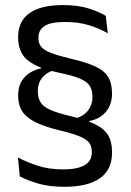

<svg xmlns="http://www.w3.org/2000/svg" viewBox="-20 -670 514 756"><path d="M276.5 -203.5Q310.5 -213 327.2 -235.8Q344 -258.5 344 -285.5V-288.5Q344 -316 332.8 -332.8Q321.5 -349.5 293.2 -361.2Q265 -373 213 -383.5Q152 -396.5 116.8 -414.8Q81.5 -433 66.5 -459Q51.5 -485 51.5 -519.5V-524.5Q51.5 -586.5 96 -618.2Q140.5 -650 228.5 -650Q286 -650 328 -637Q370 -624 396.5 -607.5L404.5 -539Q371.5 -558 330.2 -570.8Q289 -583.5 236.5 -583.5Q180 -583.5 155.8 -567.8Q131.5 -552 131.5 -523V-518.5Q131.5 -499 142.2 -485.8Q153 -472.5 179.8 -462Q206.5 -451.5 254 -440Q316 -426 352.8 -409.5Q389.5 -393 405.2 -368Q421 -343 421 -303V-300Q421 -259 397.2 -230Q373.5 -201 331 -193.5V-178.5ZM194.5 -394.5Q163 -385 146 -364Q129 -343 129 -314.5V-310.5Q129 -284 140 -266.8Q151 -249.5 178 -237.5Q205 -225.5 254.5 -213.5Q316.5 -199 353 -181.5Q389.5 -164 405.2 -138.2Q421 -112.5 421 -73.5V-66.5Q421 -2 373.5 31.8Q326 65.5 233 65.5Q174 65.5 130.5 52.8Q87 40 58 24.5L50.5 -50Q86.5 -31 130.2 -17Q174 -3 228.5 -3Q285 -3 313.2 -19.8Q341.5 -36.5 341.5 -68.5V-73Q341.5 -94.5 330.5 -108.5Q319.5 -122.5 291.8 -133.8Q264 -145 213.5 -157Q154 -171.5 118.5 -189.5Q83 -207.5 67.2 -232.2Q51.5 -257 51.5 -292V-295.5Q51.5 -337 75 -364Q98.5 -391 142 -401L141.5 -415Z"/></svg>

Font: Anek Tamil
Style: Regular
Weight: 400
Designer: Aadarsh Rajan (Tamil), Yesha Goshar (Latin)
Foundry: Ek Type
Version: Version 1.003